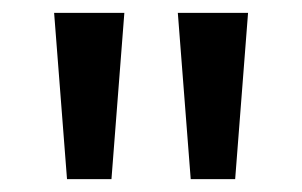

<svg xmlns="http://www.w3.org/2000/svg" viewBox="-20 -734 469 298"><path d="M64 -714H173L153 -456H84ZM256 -714H365L345 -456H276Z"/></svg>

Font: Noto Sans Thai Looped Medium
Style: Regular
Weight: 500
Designer: Sasikarn Vongin, Ben Mitchell
Foundry: The Fontpad Ltd
Version: Version 1.001; ttfautohint (v1.8.4.7-5d5b)